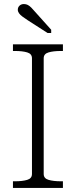

<svg xmlns="http://www.w3.org/2000/svg" viewBox="-20 -929 375 949"><path d="M138 -69V-641Q138 -663 114.5 -670Q91 -677 55 -677H44V-710H291V-677H280Q244 -677 220 -670Q196 -663 196 -641V-69Q196 -47 220 -40Q244 -33 280 -33H291V0H44V-33H55Q91 -33 114.5 -40Q138 -47 138 -69ZM154 -870Q144 -882 135 -891Q126 -900 117.5 -904.5Q109 -909 98 -909Q85 -909 76.5 -901Q68 -893 68 -881Q68 -872 74 -863.5Q80 -855 91 -847Q102 -839 117 -829L215 -766H233V-782Z"/></svg>

Font: Roboto Serif 36pt ExtraLight
Style: Regular
Weight: 250
Designer: Greg Gazdowicz
Foundry: Commercial Type
Version: Version 1.008